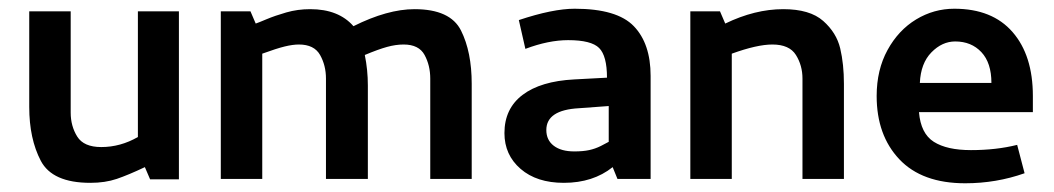

<svg xmlns="http://www.w3.org/2000/svg" viewBox="-20 -410 2416 440"><path d="M390 1V-384H296V-96Q256 -73 212 -73Q172 -73 157 -97Q142 -121 142 -152V-384H47V-165Q47 -92 73.5 -41.5Q100 9 187 9Q221 9 247.5 0Q274 -9 312 -27L324 1Z M486 -384V0H581V-287Q614 -299 632.5 -303.5Q651 -308 665 -308Q700 -308 713.5 -284Q727 -260 727 -230V0H823V-214Q823 -250 816 -284Q847 -297 867 -302.5Q887 -308 905 -308Q940 -308 953 -284Q966 -260 966 -230V0H1061V-218Q1061 -291 1036.5 -340Q1012 -389 930 -389Q868 -389 790 -350Q756 -389 691 -389Q662 -389 636 -381.5Q610 -374 591 -366Q572 -358 566 -356L554 -384Z M1169 -364 1184 -298Q1237 -318 1282 -318Q1335 -318 1353 -300Q1371 -282 1371 -232L1296 -228Q1219 -224 1177.5 -192.5Q1136 -161 1136 -105Q1136 -55 1173 -23Q1210 9 1272 9Q1339 9 1384 -27L1395 0H1471V-236Q1471 -310 1432.5 -350Q1394 -390 1297 -390Q1247 -390 1169 -364ZM1296 -63Q1266 -63 1249 -76Q1232 -89 1232 -112Q1232 -158 1307 -162L1375 -167V-85Q1370 -82 1357 -75.5Q1344 -69 1330 -66Q1316 -63 1296 -63Z M1562 -384V0H1657V-287Q1715 -308 1750 -308Q1789 -308 1804 -284Q1819 -260 1819 -230V0H1914V-218Q1914 -263 1905.5 -299Q1897 -335 1866.5 -362Q1836 -389 1775 -389Q1710 -389 1642 -356L1630 -384Z M1989 -190Q1989 -100 2041 -45Q2093 10 2192 10Q2263 10 2328 -13L2311 -78Q2263 -66 2205 -66Q2150 -66 2120 -85Q2090 -104 2086 -153H2347V-190Q2347 -283 2300.5 -336.5Q2254 -390 2167 -390Q2120 -390 2079.5 -365.5Q2039 -341 2014 -295.5Q1989 -250 1989 -190ZM2252 -220H2088Q2090 -265 2114.5 -290Q2139 -315 2169 -315Q2206 -315 2229 -290.5Q2252 -266 2252 -220Z"/></svg>

Font: Cambay Devanagari
Style: Regular
Weight: 700
Designer: Pooja Saxena
Foundry: Pooja Saxena
Version: Version 1.095;PS 001.095;hotconv 1.0.70;makeotf.lib2.5.58329